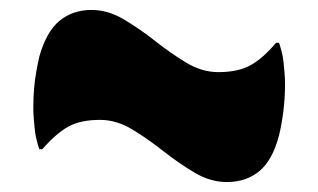

<svg xmlns="http://www.w3.org/2000/svg" viewBox="-20 -493 640 386"><path d="M419 -348Q458 -348 483 -361.5Q508 -375 535 -407H541Q544 -398 546.5 -388Q549 -378 550 -368Q551 -358 552 -347Q553 -336 553 -323Q553 -295 549.5 -268Q546 -241 541 -221Q528 -171 501.5 -149Q475 -127 436 -127Q403 -127 371 -146Q339 -165 308 -189.5Q277 -214 245.5 -233Q214 -252 181 -252Q142 -252 117.5 -238.5Q93 -225 65 -193H59Q56 -202 53.5 -212Q51 -222 50 -232Q49 -242 48 -253Q47 -264 47 -277Q47 -296 48.5 -314.5Q50 -333 53 -349.5Q56 -366 59 -379Q73 -429 99.5 -451Q126 -473 164 -473Q197 -473 229 -454Q261 -435 292 -410.5Q323 -386 354.5 -367Q386 -348 419 -348Z"/></svg>

Font: Recursive Casual Black
Style: Regular
Weight: 900
Version: Version 1.047